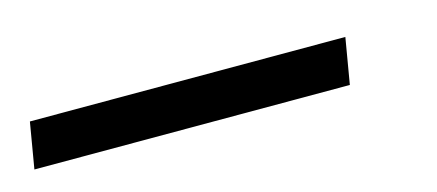

<svg xmlns="http://www.w3.org/2000/svg" viewBox="-89 20 487 214"><g transform="rotate(-15 154.5 126.5)"><path d="M-65 153 -56 100H308L299 153Z"/></g></svg>

Font: Inria Sans Light
Style: Italic
Weight: 300
Italic angle: -10°
Designer: Black Foundry Team
Foundry: Black Foundry
Version: Version 1.2; ttfautohint (v1.8.3)